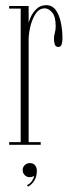

<svg xmlns="http://www.w3.org/2000/svg" viewBox="-20 -546 276 724"><path d="M14.5 0V-10H58V-513.5H14.5V-523.5H88V-460Q88.5 -464.5 95.5 -480.8Q102.5 -497 117.2 -511.8Q132 -526.5 154.5 -526.5Q176.5 -526.5 189.8 -508.8Q203 -491 209.2 -462.5Q215.5 -434 215.5 -401Q215.5 -387 212.2 -378Q209 -369 200 -369Q190 -369 186.8 -378.2Q183.5 -387.5 183.5 -400Q183.5 -411.5 186.8 -422Q190 -432.5 190 -447.5Q190 -483 176.8 -498.8Q163.5 -514.5 149 -514.5Q127.5 -514.5 114 -493.5Q100.5 -472.5 94.2 -445Q88 -417.5 88 -397.5V-10H133.5V0ZM85.5 158 82 152Q93 147 100 137Q107 127 109 117.5Q101 122 92 122Q80.5 122 73 114.2Q65.5 106.5 65.5 95.5Q65.5 84 73.5 76.5Q81.5 69 92.5 69Q106.5 69 112.8 78Q119 87 119 97.5Q119 120 109.5 135Q100 150 85.5 158Z"/></svg>

Font: Imbue 100pt Thin
Style: Regular
Weight: 100
Designer: Tyler Finck
Foundry: Etcetera Type Company
Version: Version 1.102; ttfautohint (v1.8.3)